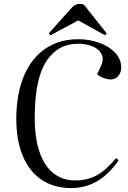

<svg xmlns="http://www.w3.org/2000/svg" viewBox="-20 -945 654 979"><path d="M493 -604Q511 -642 498 -668.5Q485 -695 452 -708.5Q419 -722 377 -722Q275 -722 216.5 -633Q158 -544 157 -350Q157 -238 183 -166Q209 -94 255.5 -59.5Q302 -25 362 -25Q426 -25 474 -51.5Q522 -78 572 -139L585 -128Q535 -55 474.5 -20.5Q414 14 343 14Q255 14 192 -28.5Q129 -71 96 -150.5Q63 -230 63 -341Q64 -469 102.5 -559Q141 -649 211.5 -697Q282 -745 379 -745Q436 -745 486 -727Q536 -709 567 -676.5Q598 -644 598 -600Q598 -574 582.5 -557Q567 -540 545 -540Q529 -540 509 -547Q489 -554 475 -566ZM524 -775 516 -765 379 -841 237 -765 229 -775 336 -895Q350 -912 361.5 -918.5Q373 -925 384 -925Q393 -925 398 -924Q403 -923 408 -921Z"/></svg>

Font: Literata 72pt
Style: Italic
Weight: 400
Italic angle: -2°
Designer: Latin by Veronika Burian and Jose Scaglione. Greek by Irene Vlachou. Cyrillic by Vera Evstafieva
Foundry: TypeTogether
Version: Version 3.002